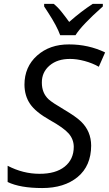

<svg xmlns="http://www.w3.org/2000/svg" viewBox="-20 -951 557 981"><path d="M19 -21V-104Q98.1 -63 181.2 -63Q264.2 -62.5 310.5 -99.6Q356.9 -136.7 356.9 -201.2Q356.4 -239.3 331.1 -268.6Q305.7 -297.9 233.9 -337.9Q162.1 -378.4 133.8 -419.9Q105.5 -461.4 105 -518.1Q105 -609.4 169.4 -667Q233.9 -724.6 333 -724.1Q432.1 -724.1 517.1 -683.1L484.9 -609.9Q452.6 -628.4 412.6 -639.2Q372.6 -649.9 338.9 -649.9Q273.4 -650.4 233.4 -616.2Q193.4 -582 193.8 -528.8Q193.8 -475.6 228.5 -443.4Q246.6 -426.8 308.1 -390.6Q369.1 -354.5 394.5 -329.6Q445.3 -280.3 445.8 -207Q445.3 -103.5 377 -46.9Q308.6 9.8 195.8 9.8Q83 9.8 19 -21ZM205.6 -931.2H254.4Q274.4 -915.5 293.9 -891.1Q313.5 -866.7 333.5 -838.9Q393.6 -892.1 453.6 -931.2H505.4V-918Q397.5 -822.3 365.7 -771H287.6Q271 -817.4 226.6 -885.7L205.6 -918Z"/></svg>

Font: OpenSans-Italic
Style: Italic
Weight: 400
Italic angle: -12°
Foundry: Ascender Corporation
Version: Version 1.10